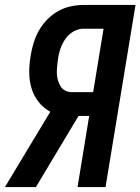

<svg xmlns="http://www.w3.org/2000/svg" viewBox="-41 -755 567 775"><path d="M104 0H-21L162 -304Q134 -319 114.5 -344Q95 -369 86 -399.5Q77 -430 77 -463.5Q77 -497 83 -531Q87 -557 95 -583Q103 -609 116.5 -632.5Q130 -656 150 -676.5Q170 -697 194.5 -710.5Q219 -724 245 -729.5Q271 -735 297 -735H506L385 0H272L319 -287H276ZM335 -383 377 -639H296Q282 -639 268.5 -634Q255 -629 243 -619.5Q231 -610 222.5 -597.5Q214 -585 208 -571.5Q202 -558 198.5 -544Q195 -530 193 -516Q191 -501 189.5 -486.5Q188 -472 188.5 -458Q189 -444 193 -430.5Q197 -417 204 -406Q211 -395 223 -389Q235 -383 250 -383Z"/></svg>

Font: Iosevka Custom
Style: Bold Italic
Weight: 700
Italic angle: -9°
Designer: Belleve Invis
Foundry: Belleve Invis
Version: Version 30.3.1; ttfautohint (v1.8.3)